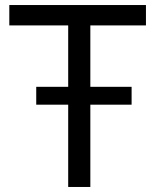

<svg xmlns="http://www.w3.org/2000/svg" viewBox="-20 -743 617 763"><path d="M560 -642V-723H17V-642H251V-398H124V-327H251V0H339V-327H503V-398H339V-642Z"/></svg>

Font: United Sans
Style: Regular
Weight: 400
Designer: Pablo Impallari, Rodrigo Fuenzalida (Modified by Dan O. Williams)
Version: Version 1.000;PS 001.000;hotconv 1.0.88;makeotf.lib2.5.64775